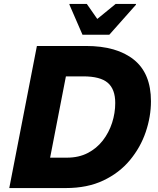

<svg xmlns="http://www.w3.org/2000/svg" viewBox="-20 -953 799 973"><path d="M27 0 167 -720H416Q572 -720 658.5 -650.5Q745 -581 745 -440Q745 -362 718.5 -284Q692 -206 638.5 -141.5Q585 -77 504 -38.5Q423 0 314 0ZM402 -566H314L234 -154H319Q379 -154 424.5 -177.5Q470 -201 501 -241Q532 -281 548 -330.5Q564 -380 564 -431Q564 -501 526 -533.5Q488 -566 402 -566ZM398 -777 332 -929V-933H420L473 -857L566 -933H669V-929L534 -777Z"/></svg>

Font: Kufam
Style: Bold Italic
Weight: 700
Italic angle: -11°
Designer: Artur Schmal
Foundry: Original Type
Version: Version 1.301; ttfautohint (v1.8.3)